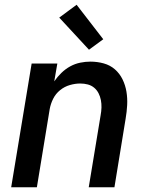

<svg xmlns="http://www.w3.org/2000/svg" viewBox="-20 -787 640 807"><path d="M27 0 113 -520H221L208 -445Q221 -464 238 -480.5Q255 -497 275 -508Q295 -519 317 -523.5Q339 -528 360 -528Q389 -528 416 -520.5Q443 -513 463 -495.5Q483 -478 495 -453.5Q507 -429 511.5 -401.5Q516 -374 514.5 -345.5Q513 -317 508 -288L461 0H353L403 -303Q406 -319 406.5 -335Q407 -351 404 -366.5Q401 -382 394 -395.5Q387 -409 375.5 -418.5Q364 -428 349 -432Q334 -436 317 -436Q296 -436 273.5 -429.5Q251 -423 232.5 -408Q214 -393 203.5 -372Q193 -351 189 -329L135 0ZM354 -578 229 -713 302 -767 414 -622Z"/></svg>

Font: Iosevka Aile Semibold
Style: Italic
Weight: 600
Italic angle: -9°
Designer: Belleve Invis
Foundry: Belleve Invis
Version: Version 31.1.0; ttfautohint (v1.8.4)